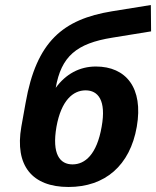

<svg xmlns="http://www.w3.org/2000/svg" viewBox="-20 -735 622 765"><path d="M582 -610 581 -715 426 -690C231 -658 125 -570 82 -325L65 -230C38 -75 108 10 253 10C398 10 498 -75 525 -230C552 -385 482 -470 362 -470C297 -470 242 -440 202 -385C224 -510 284 -562 428 -585ZM321 -375C371 -375 404 -335 385 -230C366 -120 319 -80 269 -80C219 -80 186 -120 205 -230C224 -335 271 -375 321 -375Z"/></svg>

Font: Scada
Style: Bold Italic
Weight: 700
Designer: Jovanny Lemonad
Foundry: Jovanny Lemonad
Version: Version 3.005